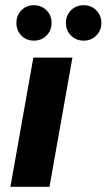

<svg xmlns="http://www.w3.org/2000/svg" viewBox="-20 -717 409 737"><path d="M20 0 108 -496H258L170 0ZM110 -561Q81 -561 62 -580.5Q43 -600 43 -629Q43 -658 62 -677.5Q81 -697 110 -697Q139 -697 158.5 -677.5Q178 -658 178 -629Q178 -600 158.5 -580.5Q139 -561 110 -561ZM301 -561Q272 -561 252.5 -580.5Q233 -600 233 -629Q233 -658 252.5 -677.5Q272 -697 301 -697Q330 -697 349.5 -677.5Q369 -658 369 -629Q369 -600 349.5 -580.5Q330 -561 301 -561Z"/></svg>

Font: DM Sans 24pt Black
Style: Italic
Weight: 900
Italic angle: -10°
Designer: Colophon Foundry, Jonny Pinhorn
Foundry: Colophon Foundry
Version: Version 4.004;gftools[0.9.30]